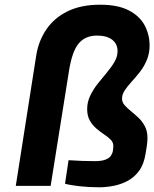

<svg xmlns="http://www.w3.org/2000/svg" viewBox="-20 -789 655 815"><path d="M402 6Q357 6 317.5 1.5Q278 -3 256 -9L271 -109Q301 -107 328 -106Q355 -105 382 -105Q412 -105 428 -111.5Q444 -118 450.5 -127.5Q457 -137 459 -147Q460 -155 460.5 -160Q461 -165 461 -169Q461 -185 450 -196Q439 -207 422.5 -218Q406 -229 389.5 -243Q373 -257 361.5 -277Q350 -297 350 -326Q350 -356 363 -383Q376 -410 395.5 -434.5Q415 -459 434 -481.5Q453 -504 466 -526.5Q479 -549 479 -572Q479 -603 456 -620.5Q433 -638 392 -638Q342 -638 314 -604.5Q286 -571 273 -489L195 0H47L134 -555Q144 -616 177 -664.5Q210 -713 267 -741Q324 -769 405 -769Q481 -769 527.5 -744.5Q574 -720 594.5 -680.5Q615 -641 615 -596Q615 -563 603.5 -535Q592 -507 574.5 -484.5Q557 -462 539 -442.5Q521 -423 509.5 -405.5Q498 -388 498 -370Q498 -355 509 -342.5Q520 -330 536 -317Q552 -304 568 -289Q584 -274 595 -253Q606 -232 606 -203Q606 -196 605 -184Q604 -172 598 -137Q591 -92 570.5 -64Q550 -36 521.5 -21Q493 -6 461.5 0Q430 6 402 6Z"/></svg>

Font: Exo Thin
Style: Bold Italic
Weight: 700
Italic angle: -9°
Version: Version 2.000